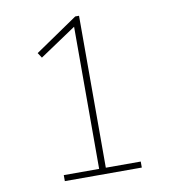

<svg xmlns="http://www.w3.org/2000/svg" viewBox="-80 -780 761 850"><g transform="rotate(-10 300.0 -355.0)"><path d="M143 0V-27H302V-666L138 -556L123 -579L315 -710H332V-27H489V0Z"/></g></svg>

Font: Livvic Thin
Style: Regular
Weight: 250
Designer: Jacques Le Bailly, Baron von Fonthausen
Version: Version 1.001; ttfautohint (v1.8.2)